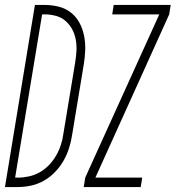

<svg xmlns="http://www.w3.org/2000/svg" viewBox="-50 -755 709 775"><path d="M-30 0 91 -735H130Q160 -735 187.5 -728Q215 -721 236.5 -704Q258 -687 271 -662.5Q284 -638 289.5 -610Q295 -582 294 -553Q293 -524 288 -494L241 -210Q237 -183 228.5 -156.5Q220 -130 206 -105.5Q192 -81 171.5 -60Q151 -39 126 -25Q101 -11 74 -5.5Q47 0 21 0ZM11 -38H22Q44 -38 67 -43Q90 -48 111 -60Q132 -72 148.5 -89.5Q165 -107 177 -128Q189 -149 196 -171Q203 -193 206 -216L253 -500Q257 -524 258.5 -547.5Q260 -571 256 -594Q252 -617 241.5 -636.5Q231 -656 214.5 -670.5Q198 -685 175.5 -691Q153 -697 130 -697H120ZM288 0 294 -38 593 -697H403L409 -735H639L633 -697L335 -38H524L518 0Z"/></svg>

Font: Iosevka Extralight Extended
Style: Italic
Weight: 200
Width: 7
Italic angle: -9°
Monospace: yes
Designer: Belleve Invis
Foundry: Belleve Invis
Version: Version 32.5.0; ttfautohint (v1.8.4)